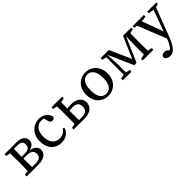

<svg xmlns="http://www.w3.org/2000/svg" viewBox="194 -1573 2907 2907"><g transform="rotate(-45 1647.0 -119.5)"><path d="M44.1 0H158.1V-55.7H149.6L44.1 -35.7V0ZM44.1 -438.9 149.6 -418.9H158.1V-474.5H44.1V-438.9ZM113 0H203.1C201.1 -45 200.1 -146.1 200.1 -210V-251.5C200.1 -328.5 201.1 -429.5 203.1 -474.5H113C115 -429.5 116 -328.5 116 -264.5V-210C116 -146.1 115 -45 113 0ZM158.1 0H293.4C431.7 0 485.4 -65.1 485.4 -128.4C485.4 -190.9 441.3 -240.8 331.9 -249.7V-243.7C425.7 -254.7 462.3 -303.7 462.3 -358.7C462.3 -426.5 405.9 -474.5 304.4 -474.5H158.1V-431.9H281.8C345.1 -431.9 377.6 -408 377.6 -352.5C377.6 -293 345 -264.9 268.2 -264.9H158.1V-226.3H270.3C358.9 -226.3 397.4 -192.5 397.4 -129.5C397.4 -73.5 357.8 -42.6 276.1 -42.6H158.1V0Z M783.6 13.1C877.7 13.1 942.1 -32.5 969.8 -115.4L945.2 -128.5C914.3 -79.4 864.1 -51.7 806.7 -51.7C713.3 -51.7 646.9 -120.4 646.9 -245.8C646.9 -374.2 709 -442.3 794.3 -442.3C822.5 -442.3 856.1 -435.3 889.9 -417.5L842.4 -454.7L866.5 -367.7C873.3 -340.1 887.5 -319.8 920.8 -319.8C946.4 -319.8 961.8 -332.1 967.1 -357.7C954.4 -432 880.4 -487.7 790.5 -487.7C669.8 -487.7 559.1 -393.6 559.1 -236.2C559.1 -82.4 646.7 13.1 783.6 13.1Z M1049.1 0H1163.3V-55.7H1154.6L1049.1 -35.7V0ZM1049.1 -438.9 1154.6 -418.9H1177.7L1277.5 -438.9V-474.5H1049.1V-438.9ZM1118 0H1208.5C1206.5 -45 1205.5 -146.1 1205.5 -210V-262.6C1205.5 -326.5 1206.5 -429.5 1208.5 -474.5H1118C1120 -429.5 1121 -328.5 1121 -264.5V-210C1121 -146.1 1120 -45 1118 0ZM1164.2 0H1284.7C1415.4 0 1480.4 -68.2 1480.4 -150.5C1480.4 -231.2 1419.9 -297.7 1291.9 -297.7C1251.6 -297.7 1202.8 -292.6 1163.3 -284.3V-237.6C1196.3 -245.6 1237 -250.5 1270.1 -250.5C1359 -250.5 1392.8 -218.8 1392.8 -146.5C1392.8 -76.3 1349.3 -42.4 1272 -42.4H1164.2V0Z M1784.5 13.1C1899.9 13.1 2014 -70.1 2014 -235.5C2014 -400.9 1899.2 -487.7 1784.5 -487.7C1667.9 -487.7 1555 -400.8 1555 -235.5C1555 -70.2 1667.1 13.1 1784.5 13.1ZM1784.5 -32.3C1697.3 -32.3 1649.5 -100.9 1649.5 -235.4C1649.5 -369.8 1697.3 -442.2 1784.5 -442.2C1869.7 -442.2 1919.5 -369.8 1919.5 -235.4C1919.5 -100.9 1869.7 -32.3 1784.5 -32.3Z M2386.1 -39.8H2436L2625.3 -474.5H2581.6L2415.9 -93.2H2446.3L2277.5 -474.5H2194.5L2386.1 -39.8ZM2603.5 0H2687.9C2685.9 -45 2684.9 -146.1 2684.9 -210V-264.5C2684.9 -328.5 2685.9 -429.5 2687.9 -474.5H2608.9L2603.5 -210.1V0ZM2103.1 0H2288.4V-35.7L2208.7 -55.5H2188.8L2103.1 -35.7V0ZM2528.4 0H2756.8V-35.7L2657 -55.7H2633.9L2528.4 -35.7V0ZM2172.6 0H2220.1V-210L2209.9 -474.5H2172.6V0ZM2103.3 -438.9 2189.6 -418.9H2208.9V-474.5H2103.3V-438.9ZM2635.9 -418.9H2657L2756.8 -438.9V-474.5H2635.9V-418.9Z M2873.7 249.3C2956.4 249.3 3011.7 173.7 3078.7 -3.3L3258 -474.5H3203.4L3050.7 -52.6L3018.5 38C2993.5 107.9 2953.5 176.1 2887.6 208.8L2914.8 230.5L2953.7 208.8L2922.7 177C2895.7 149.3 2875 139.5 2849 139.5C2818.5 139.5 2789.1 153.8 2782 182.7C2782.2 221.9 2824.5 249.3 2873.7 249.3ZM3033.2 52.6 3076.1 -51.7 3069.1 -71.7 2920.4 -474.5H2822.9L3033.2 52.6ZM2785.6 -439 2883.2 -424H2908L3026.3 -438.1V-474.5H2785.6V-439ZM3098.5 -439 3203.2 -424H3223.2L3294.1 -439V-474.5H3098.5V-439Z"/></g></svg>

Font: Source Serif Variable
Style: Regular
Weight: 389
Designer: Frank Grießhammer
Foundry: Adobe Systems Incorporated
Version: Version 3.001;hotconv 1.0.111;makeotfexe 2.5.65597